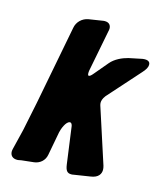

<svg xmlns="http://www.w3.org/2000/svg" viewBox="-108 -802 741 876"><g transform="rotate(15 262.5 -364.5)"><path d="M503 -541C518 -557 525 -570 525 -581C525 -586 525 -601 500 -601C494 -601 487 -600 479 -598L426 -587C398 -580 365 -565 345 -541L292 -478C283 -467 277 -462 272 -462C269 -462 267 -466 267 -473C267 -476 267 -481 268 -486L306 -681C307 -686 308 -690 308 -694C308 -711 298 -722 279 -722C276 -722 272 -722 268 -721L204 -711C175 -706 152 -684 147 -655L75 -281L47 -145L24 -51C23 -46 22 -42 22 -38C22 -19 34 -7 55 -7C58 -7 61 -7 64 -8L75 -10L130 -16H131C160 -19 182 -38 187 -66L208 -178C211 -193 226 -235 245 -235C250 -235 254 -230 256 -221L280 -45C284 -17 292 -7 311 -7C314 -7 318 -7 321 -8L398 -20C437 -25 446 -47 446 -64C446 -70 445 -76 443 -83L358 -345C357 -349 356 -353 356 -357C356 -365 358 -377 370 -392Z"/></g></svg>

Font: Bangerz
Style: Bold
Weight: 700
Designer: vernon adams
Foundry: Vernon Adams
Version: Version 2.10;December 28, 2023;FontCreator 13.0.0.2683 64-bi